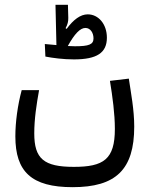

<svg xmlns="http://www.w3.org/2000/svg" viewBox="-20 -608 626 799"><path d="M282.2 170.9C461.9 170.9 538.6 98.1 538.6 -81.1C538.6 -151.4 524.9 -221.2 516.1 -280.8L437.5 -271.5C448.2 -205.6 458 -134.8 458 -71.3C458 55.2 411.1 86.4 287.1 86.4C162.6 86.4 122.6 52.7 122.6 -52.7C122.6 -112.8 131.8 -172.4 142.6 -232.9H70.3C53.2 -169.4 43.9 -99.1 43.9 -40.5C43.9 106.4 110.8 170.9 282.2 170.9ZM287.6 -360.8C383.3 -360.8 424.8 -388.2 424.8 -451.2C424.8 -507.8 389.6 -548.3 345.2 -548.3C314.5 -548.3 285.2 -525.9 257.3 -487.8L252.9 -490.7C261.2 -505.4 264.6 -519 264.2 -533.7L262.7 -587.9H210.9L214.8 -420.4C195.8 -421.9 177.7 -423.8 166.5 -424.8L168.9 -372.6C199.2 -366.7 243.2 -360.8 287.6 -360.8ZM262.2 -416.5C290 -466.8 313.5 -491.7 335.4 -491.7C356 -491.7 369.1 -471.7 369.1 -448.2C369.1 -422.9 350.1 -415.5 292 -415.5C284.2 -415.5 273.9 -416 262.2 -416.5Z"/></svg>

Font: Cascadia Code SemiLight
Style: Regular
Weight: 350
Monospace: yes
Designer: Aaron Bell
Foundry: Saja Typeworks
Version: Version 2404.023